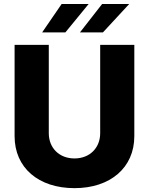

<svg xmlns="http://www.w3.org/2000/svg" viewBox="-20 -958 765 987"><path d="M196.7 -791.5H316.1L435.7 -937.5H296.9ZM391 -791.5H509.2L644.2 -937.5H505ZM495 -727.3V-273.4C495 -197.8 441.4 -143.5 362.9 -143.5C284.1 -143.5 230.8 -197.8 230.8 -273.4V-727.3H55V-258.2C55 -95.5 177.9 9.2 362.9 9.2C546.5 9.2 670.5 -95.5 670.5 -258.2V-727.3Z"/></svg>

Font: TID UI Extra Bold
Style: Regular
Weight: 800
Designer: The TID Project Authors
Foundry: Bakken & Bæck
Version: Version 1.001;hotconv 1.0.109;makeotfexe 2.5.65596